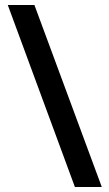

<svg xmlns="http://www.w3.org/2000/svg" viewBox="-20 -739 434 764"><path d="M117 -719H11L278 5H385Z"/></svg>

Font: Noto Sans Lao UI Cond SemBd
Style: Regular
Weight: 600
Width: 3
Designer: Monotype Design Team
Foundry: Monotype Imaging Inc.
Version: Version 2.000